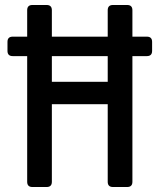

<svg xmlns="http://www.w3.org/2000/svg" viewBox="-20 -750 640 770"><path d="M110 0Q89 0 89 -21V-525H31Q10 -525 10 -546V-582Q10 -603 31 -603H89V-709Q89 -730 110 -730H167Q188 -730 188 -709V-603H412V-709Q412 -730 433 -730H490Q511 -730 511 -709V-603H569Q590 -603 590 -582V-546Q590 -525 569 -525H511V-21Q511 0 490 0H433Q412 0 412 -21V-332H188V-21Q188 0 167 0ZM188 -422H412V-525H188Z"/></svg>

Font: Pitagon Sans Mono Medium
Style: Regular
Weight: 500
Monospace: yes
Designer: Travis Tran
Foundry: Pitagon
Version: Version 1.001; ttfautohint (v1.8.4.7-5d5b);gftools[0.9.26]